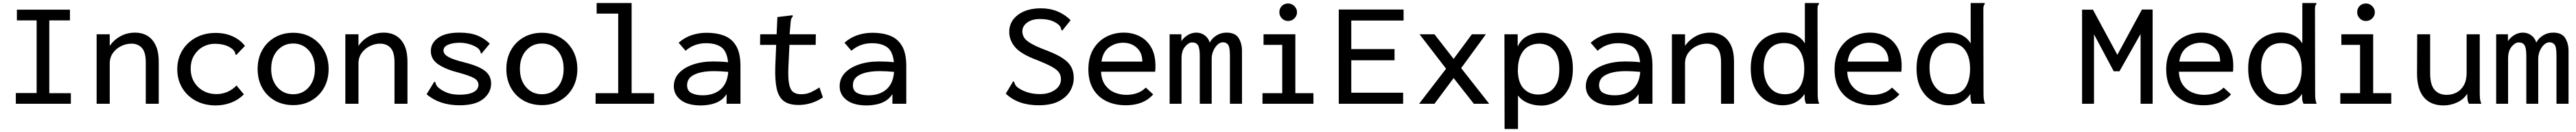

<svg xmlns="http://www.w3.org/2000/svg" viewBox="-20 -687 17090 874"><path d="M85 0V-71H223V-552H92V-623H444V-552H307V-70H450V0Z M621 0V-460H708V-383Q734 -422 778 -446.5Q822 -471 877 -471Q921 -471 956 -451Q991 -431 1012 -388.5Q1033 -346 1033 -276V0H947V-275Q947 -342 921 -370Q895 -398 852 -398Q817 -398 784 -382Q751 -366 729.5 -336.5Q708 -307 708 -266V0Z M1411 11Q1337 11 1279.5 -19.5Q1222 -50 1189 -104.5Q1156 -159 1156 -228Q1156 -298 1189 -352.5Q1222 -407 1279.5 -438Q1337 -469 1410 -469Q1474 -469 1524 -446Q1574 -423 1605 -383L1554 -330L1547 -323L1541 -328Q1541 -336 1537.5 -343Q1534 -350 1522 -362Q1498 -381 1469 -389Q1440 -397 1404 -397Q1363 -397 1327 -377.5Q1291 -358 1268 -321Q1245 -284 1245 -232Q1245 -182 1268 -144Q1291 -106 1329.5 -85Q1368 -64 1416 -64Q1453 -64 1487 -78Q1521 -92 1549 -121L1598 -62Q1560 -25 1512 -7Q1464 11 1411 11Z M1925 9Q1856 9 1802.5 -21.5Q1749 -52 1719 -106Q1689 -160 1689 -230Q1689 -300 1719 -354Q1749 -408 1802.5 -439Q1856 -470 1925 -470Q1993 -470 2046 -439Q2099 -408 2129.5 -354Q2160 -300 2160 -230Q2160 -160 2129.5 -106Q2099 -52 2046 -21.5Q1993 9 1925 9ZM1925 -63Q1988 -63 2028.5 -109.5Q2069 -156 2069 -231Q2069 -307 2028.5 -353Q1988 -399 1925 -399Q1862 -399 1820.5 -353Q1779 -307 1779 -231Q1779 -156 1820 -109.5Q1861 -63 1925 -63Z M2271 0V-460H2358V-383Q2384 -422 2428 -446.5Q2472 -471 2527 -471Q2571 -471 2606 -451Q2641 -431 2662 -388.5Q2683 -346 2683 -276V0H2597V-275Q2597 -342 2571 -370Q2545 -398 2502 -398Q2467 -398 2434 -382Q2401 -366 2379.5 -336.5Q2358 -307 2358 -266V0Z M3029 10Q2895 10 2810 -63L2856 -138L2862 -147L2868 -142Q2870 -134 2873 -126.5Q2876 -119 2888 -107Q2913 -86 2946.5 -73Q2980 -60 3031 -60Q3089 -60 3121.5 -77.5Q3154 -95 3154 -125Q3154 -153 3125 -169.5Q3096 -186 3026 -205Q2938 -227 2888 -260.5Q2838 -294 2838 -349Q2838 -402 2886.5 -436.5Q2935 -471 3027 -471Q3097 -471 3144 -453Q3191 -435 3229 -398L3181 -340L3174 -332L3168 -337Q3168 -345 3164 -352Q3160 -359 3148 -370Q3124 -386 3092.5 -395Q3061 -404 3030 -404Q2984 -404 2953 -391Q2922 -378 2922 -352Q2922 -329 2952.5 -311Q2983 -293 3064 -273Q3158 -249 3198 -217Q3238 -185 3238 -134Q3238 -74 3186 -32Q3134 10 3029 10Z M3575 9Q3506 9 3452.5 -21.5Q3399 -52 3369 -106Q3339 -160 3339 -230Q3339 -300 3369 -354Q3399 -408 3452.5 -439Q3506 -470 3575 -470Q3643 -470 3696 -439Q3749 -408 3779.5 -354Q3810 -300 3810 -230Q3810 -160 3779.5 -106Q3749 -52 3696 -21.5Q3643 9 3575 9ZM3575 -63Q3638 -63 3678.5 -109.5Q3719 -156 3719 -231Q3719 -307 3678.5 -353Q3638 -399 3575 -399Q3512 -399 3470.5 -353Q3429 -307 3429 -231Q3429 -156 3470 -109.5Q3511 -63 3575 -63Z M3931 0V-70H4081V-597H3938V-667H4170V-70H4319V0Z M4628 11Q4543 11 4496.5 -24.5Q4450 -60 4450 -116Q4450 -166 4483.5 -202.5Q4517 -239 4576.5 -259.5Q4636 -280 4712 -280Q4733 -280 4758 -279Q4783 -278 4810 -275Q4802 -348 4765 -374.5Q4728 -401 4663 -401Q4626 -401 4592 -389Q4558 -377 4528 -351L4482 -404Q4520 -438 4567.5 -454Q4615 -470 4668 -470Q4734 -470 4784.5 -450.5Q4835 -431 4863.5 -383Q4892 -335 4892 -250V0H4800V-64Q4780 -33 4751.5 -17Q4723 -1 4690.5 5Q4658 11 4628 11ZM4538 -123Q4538 -85 4568 -70.5Q4598 -56 4641 -56Q4715 -56 4760 -95Q4805 -134 4811 -211Q4760 -216 4717 -216Q4634 -216 4586 -193Q4538 -170 4538 -123Z M5277 8Q5214 8 5179.5 -18Q5145 -44 5132.5 -100Q5120 -156 5123 -246L5129 -390H5022L5023 -460H5132L5137 -574L5228 -585L5238 -586L5239 -578Q5234 -572 5230 -564.5Q5226 -557 5225 -540L5218 -460H5392L5391 -390H5217L5210 -243Q5207 -171 5214.5 -132Q5222 -93 5241.5 -78Q5261 -63 5294 -63Q5330 -63 5358.5 -76Q5387 -89 5416 -108L5439 -42Q5364 8 5277 8Z M5728 11Q5643 11 5596.5 -24.5Q5550 -60 5550 -116Q5550 -166 5583.5 -202.5Q5617 -239 5676.5 -259.5Q5736 -280 5812 -280Q5833 -280 5858 -279Q5883 -278 5910 -275Q5902 -348 5865 -374.5Q5828 -401 5763 -401Q5726 -401 5692 -389Q5658 -377 5628 -351L5582 -404Q5620 -438 5667.5 -454Q5715 -470 5768 -470Q5834 -470 5884.5 -450.5Q5935 -431 5963.5 -383Q5992 -335 5992 -250V0H5900V-64Q5880 -33 5851.5 -17Q5823 -1 5790.5 5Q5758 11 5728 11ZM5638 -123Q5638 -85 5668 -70.5Q5698 -56 5741 -56Q5815 -56 5860 -95Q5905 -134 5911 -211Q5860 -216 5817 -216Q5734 -216 5686 -193Q5638 -170 5638 -123Z M6870 10Q6733 10 6652 -67L6696 -140L6700 -149L6708 -144Q6710 -137 6713 -129.5Q6716 -122 6728 -110Q6756 -89 6794 -76.5Q6832 -64 6879 -64Q6938 -64 6978 -91.5Q7018 -119 7018 -162Q7018 -188 7005 -207Q6992 -226 6958.5 -244.5Q6925 -263 6863 -288Q6756 -327 6715.5 -373Q6675 -419 6675 -476Q6675 -545 6732.5 -588.5Q6790 -632 6886 -632Q6945 -632 6995 -611.5Q7045 -591 7082 -553L7033 -492L7027 -484L7021 -489Q7019 -497 7016.5 -504.5Q7014 -512 7002 -524Q6976 -545 6946 -553Q6916 -561 6878 -561Q6826 -561 6794 -537.5Q6762 -514 6762 -480Q6762 -455 6775.5 -435.5Q6789 -416 6825 -396Q6861 -376 6928 -351Q6996 -325 7034 -298.5Q7072 -272 7087.5 -241.5Q7103 -211 7103 -170Q7103 -126 7079 -84.5Q7055 -43 7003.5 -16.5Q6952 10 6870 10Z M7449 10Q7375 10 7319 -17.5Q7263 -45 7231.5 -98Q7200 -151 7200 -228Q7200 -305 7231.5 -359.5Q7263 -414 7316.5 -442.5Q7370 -471 7435 -471Q7493 -471 7541 -446.5Q7589 -422 7617 -373Q7645 -324 7645 -250Q7645 -241 7644.5 -231Q7644 -221 7643 -212H7284Q7287 -158 7311 -124.5Q7335 -91 7372.5 -75Q7410 -59 7452 -59Q7490 -59 7523 -70.5Q7556 -82 7581 -107L7630 -62Q7597 -25 7551.5 -7.5Q7506 10 7449 10ZM7287 -279H7558Q7558 -337 7521.5 -370.5Q7485 -404 7430 -404Q7379 -404 7337.5 -374Q7296 -344 7287 -279Z M7739 0V-460H7817V-415Q7834 -440 7860.5 -455.5Q7887 -471 7916 -471Q7948 -471 7972.5 -452.5Q7997 -434 8005 -405Q8020 -434 8050 -452.5Q8080 -471 8117 -471Q8175 -471 8197.5 -434Q8220 -397 8219 -345V0H8139V-319Q8139 -376 8126.5 -391.5Q8114 -407 8093 -407Q8074 -407 8057 -391.5Q8040 -376 8029 -351Q8018 -326 8018 -298V0H7939V-314Q7939 -368 7927.5 -387Q7916 -406 7888 -406Q7865 -406 7841.5 -378Q7818 -350 7818 -301V0Z M8355 0V-70H8486V-390H8362V-460H8573V-70H8693V0ZM8525 -548Q8501 -548 8484 -565Q8467 -582 8467 -606Q8467 -631 8483.5 -647.5Q8500 -664 8525 -664Q8549 -664 8566.5 -646.5Q8584 -629 8584 -606Q8584 -582 8566.5 -565Q8549 -548 8525 -548Z M8861 0V-624H9291V-551H8944V-362H9231V-288H8944V-73H9288V0Z M9394 0 9573 -232 9397 -460H9496L9623 -297L9744 -460H9837L9673 -236L9859 0H9757L9623 -170L9496 0Z M9961 167 9960 -460H10048V-378Q10068 -425 10111 -447.5Q10154 -470 10206 -470Q10261 -470 10308.5 -444Q10356 -418 10385 -365Q10414 -312 10414 -232Q10414 -150 10383.5 -96Q10353 -42 10305 -15Q10257 12 10204 12Q10156 12 10114.5 -5.5Q10073 -23 10050 -55V167ZM10185 -61Q10220 -61 10251.5 -76Q10283 -91 10303.5 -128Q10324 -165 10324 -231Q10324 -310 10289.5 -352.5Q10255 -395 10195 -398Q10156 -399 10122.5 -381.5Q10089 -364 10069 -323.5Q10049 -283 10049 -217Q10051 -138 10088.5 -99.5Q10126 -61 10185 -61Z M10678 11Q10593 11 10546.5 -24.5Q10500 -60 10500 -116Q10500 -166 10533.5 -202.5Q10567 -239 10626.5 -259.5Q10686 -280 10762 -280Q10783 -280 10808 -279Q10833 -278 10860 -275Q10852 -348 10815 -374.5Q10778 -401 10713 -401Q10676 -401 10642 -389Q10608 -377 10578 -351L10532 -404Q10570 -438 10617.5 -454Q10665 -470 10718 -470Q10784 -470 10834.5 -450.5Q10885 -431 10913.5 -383Q10942 -335 10942 -250V0H10850V-64Q10830 -33 10801.5 -17Q10773 -1 10740.5 5Q10708 11 10678 11ZM10588 -123Q10588 -85 10618 -70.5Q10648 -56 10691 -56Q10765 -56 10810 -95Q10855 -134 10861 -211Q10810 -216 10767 -216Q10684 -216 10636 -193Q10588 -170 10588 -123Z M11071 0V-460H11158V-383Q11184 -422 11228 -446.5Q11272 -471 11327 -471Q11371 -471 11406 -451Q11441 -431 11462 -388.5Q11483 -346 11483 -276V0H11397V-275Q11397 -342 11371 -370Q11345 -398 11302 -398Q11267 -398 11234 -382Q11201 -366 11179.5 -336.5Q11158 -307 11158 -266V0Z M11805 10Q11752 10 11703.5 -16.5Q11655 -43 11624.5 -97Q11594 -151 11594 -233Q11594 -316 11625.5 -369Q11657 -422 11706 -447Q11755 -472 11809 -472Q11860 -472 11897 -452.5Q11934 -433 11953 -399V-667H12046V-659Q12040 -653 12038.5 -646Q12037 -639 12037 -622L12038 -68Q12038 -51 12039.5 -34Q12041 -17 12048 0H11961Q11953 -17 11952 -32Q11951 -47 11951 -65Q11929 -30 11891.5 -10Q11854 10 11805 10ZM11820 -63Q11888 -63 11918.5 -109.5Q11949 -156 11949 -232Q11949 -310 11915.5 -356Q11882 -402 11814 -402Q11751 -402 11715.5 -359Q11680 -316 11680 -241Q11680 -159 11718 -111Q11756 -63 11820 -63Z M12399 10Q12325 10 12269 -17.5Q12213 -45 12181.5 -98Q12150 -151 12150 -228Q12150 -305 12181.5 -359.5Q12213 -414 12266.5 -442.5Q12320 -471 12385 -471Q12443 -471 12491 -446.5Q12539 -422 12567 -373Q12595 -324 12595 -250Q12595 -241 12594.5 -231Q12594 -221 12593 -212H12234Q12237 -158 12261 -124.5Q12285 -91 12322.5 -75Q12360 -59 12402 -59Q12440 -59 12473 -70.5Q12506 -82 12531 -107L12580 -62Q12547 -25 12501.5 -7.5Q12456 10 12399 10ZM12237 -279H12508Q12508 -337 12471.5 -370.5Q12435 -404 12380 -404Q12329 -404 12287.5 -374Q12246 -344 12237 -279Z M12905 10Q12852 10 12803.5 -16.5Q12755 -43 12724.5 -97Q12694 -151 12694 -233Q12694 -316 12725.5 -369Q12757 -422 12806 -447Q12855 -472 12909 -472Q12960 -472 12997 -452.5Q13034 -433 13053 -399V-667H13146V-659Q13140 -653 13138.5 -646Q13137 -639 13137 -622L13138 -68Q13138 -51 13139.5 -34Q13141 -17 13148 0H13061Q13053 -17 13052 -32Q13051 -47 13051 -65Q13029 -30 12991.5 -10Q12954 10 12905 10ZM12920 -63Q12988 -63 13018.5 -109.5Q13049 -156 13049 -232Q13049 -310 13015.5 -356Q12982 -402 12914 -402Q12851 -402 12815.5 -359Q12780 -316 12780 -241Q12780 -159 12818 -111Q12856 -63 12920 -63Z M13792 0V-623H13864L14026 -324L14189 -624H14260V0H14180V-462L14040 -215H14002L13871 -460V0Z M14599 10Q14525 10 14469 -17.5Q14413 -45 14381.5 -98Q14350 -151 14350 -228Q14350 -305 14381.5 -359.5Q14413 -414 14466.5 -442.5Q14520 -471 14585 -471Q14643 -471 14691 -446.5Q14739 -422 14767 -373Q14795 -324 14795 -250Q14795 -241 14794.5 -231Q14794 -221 14793 -212H14434Q14437 -158 14461 -124.5Q14485 -91 14522.5 -75Q14560 -59 14602 -59Q14640 -59 14673 -70.5Q14706 -82 14731 -107L14780 -62Q14747 -25 14701.5 -7.5Q14656 10 14599 10ZM14437 -279H14708Q14708 -337 14671.5 -370.5Q14635 -404 14580 -404Q14529 -404 14487.5 -374Q14446 -344 14437 -279Z M15105 10Q15052 10 15003.5 -16.5Q14955 -43 14924.5 -97Q14894 -151 14894 -233Q14894 -316 14925.5 -369Q14957 -422 15006 -447Q15055 -472 15109 -472Q15160 -472 15197 -452.5Q15234 -433 15253 -399V-667H15346V-659Q15340 -653 15338.5 -646Q15337 -639 15337 -622L15338 -68Q15338 -51 15339.5 -34Q15341 -17 15348 0H15261Q15253 -17 15252 -32Q15251 -47 15251 -65Q15229 -30 15191.5 -10Q15154 10 15105 10ZM15120 -63Q15188 -63 15218.5 -109.5Q15249 -156 15249 -232Q15249 -310 15215.5 -356Q15182 -402 15114 -402Q15051 -402 15015.5 -359Q14980 -316 14980 -241Q14980 -159 15018 -111Q15056 -63 15120 -63Z M15505 0V-70H15636V-390H15512V-460H15723V-70H15843V0ZM15675 -548Q15651 -548 15634 -565Q15617 -582 15617 -606Q15617 -631 15633.5 -647.5Q15650 -664 15675 -664Q15699 -664 15716.5 -646.5Q15734 -629 15734 -606Q15734 -582 15716.5 -565Q15699 -548 15675 -548Z M16190 11Q16105 11 16059.5 -42.5Q16014 -96 16014 -201L16015 -460H16101V-202Q16101 -126 16130 -92.5Q16159 -59 16211 -59Q16246 -59 16276 -74.5Q16306 -90 16324.5 -122.5Q16343 -155 16343 -205V-460H16430V-72Q16430 -53 16431.5 -35.5Q16433 -18 16441 0H16358Q16350 -16 16348.5 -33Q16347 -50 16347 -67Q16324 -29 16280.5 -9Q16237 11 16190 11Z M16539 0V-460H16617V-415Q16634 -440 16660.5 -455.5Q16687 -471 16716 -471Q16748 -471 16772.5 -452.5Q16797 -434 16805 -405Q16820 -434 16850 -452.5Q16880 -471 16917 -471Q16975 -471 16997.5 -434Q17020 -397 17019 -345V0H16939V-319Q16939 -376 16926.5 -391.5Q16914 -407 16893 -407Q16874 -407 16857 -391.5Q16840 -376 16829 -351Q16818 -326 16818 -298V0H16739V-314Q16739 -368 16727.5 -387Q16716 -406 16688 -406Q16665 -406 16641.5 -378Q16618 -350 16618 -301V0Z"/></svg>

Font: Inconsolata SemiExpanded Medium
Style: Regular
Weight: 500
Width: 6
Monospace: yes
Designer: Raph Levien, Cyreal, Brenton Simpson
Foundry: Raph Levien, Cyreal, Google
Version: Version 3.001; ttfautohint (v1.8.2.53-6de2)